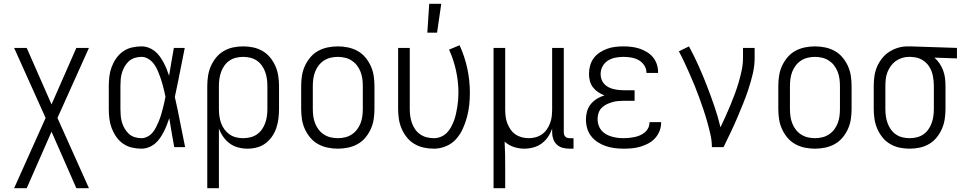

<svg xmlns="http://www.w3.org/2000/svg" viewBox="-20 -771 5040 1006"><path d="M54 215 219 -153 54 -520H120L250 -224L380 -520H446L281 -153L446 215H380L250 -81L120 215Z M721 8Q695 8 670 2Q645 -4 624 -19Q603 -34 588.5 -55Q574 -76 565 -100Q556 -124 553 -149.5Q550 -175 550 -200V-320Q550 -345 553 -370.5Q556 -396 565 -420Q574 -444 588.5 -465Q603 -486 624 -501Q645 -516 670 -522Q695 -528 721 -528Q740 -528 758 -521.5Q776 -515 791 -503Q806 -491 817 -475.5Q828 -460 837 -443.5Q846 -427 853 -409.5Q860 -392 866 -374Q872 -410 878 -446.5Q884 -483 891 -520H948Q935 -456 922.5 -391.5Q910 -327 896 -263Q911 -198 923.5 -132Q936 -66 950 0H893Q886 -38 879.5 -76Q873 -114 867 -152Q861 -134 854 -116Q847 -98 838 -80.5Q829 -63 818 -47Q807 -31 792 -18.5Q777 -6 758.5 1Q740 8 721 8ZM721 -47Q737 -47 752.5 -55Q768 -63 779 -76Q790 -89 797.5 -104Q805 -119 811.5 -134.5Q818 -150 823 -166Q828 -182 832 -198Q836 -214 840 -230.5Q844 -247 847 -264Q844 -280 840 -296Q836 -312 832 -327.5Q828 -343 822.5 -358.5Q817 -374 811 -389.5Q805 -405 797 -419.5Q789 -434 778 -446Q767 -458 752 -465.5Q737 -473 721 -473Q703 -473 685.5 -467.5Q668 -462 655 -450Q642 -438 633 -422.5Q624 -407 619 -390Q614 -373 612.5 -355.5Q611 -338 611 -320V-200Q611 -182 612.5 -164.5Q614 -147 619 -130Q624 -113 633 -97.5Q642 -82 655 -70Q668 -58 685.5 -52.5Q703 -47 721 -47Z M1066 215V-320Q1066 -347 1070 -373Q1074 -399 1084.5 -423.5Q1095 -448 1112 -469Q1129 -490 1152 -503.5Q1175 -517 1201 -522.5Q1227 -528 1254 -528Q1281 -528 1307 -522.5Q1333 -517 1356 -503.5Q1379 -490 1396 -469Q1413 -448 1423.5 -423.5Q1434 -399 1438 -373Q1442 -347 1442 -320V-200Q1442 -175 1439 -150Q1436 -125 1428 -101Q1420 -77 1405.5 -56Q1391 -35 1371 -20Q1351 -5 1326.5 1.5Q1302 8 1277 8Q1252 8 1227.5 1.5Q1203 -5 1183.5 -19.5Q1164 -34 1149.5 -54.5Q1135 -75 1127 -98V215ZM1254 -47Q1273 -47 1291.5 -51.5Q1310 -56 1325.5 -66.5Q1341 -77 1352 -92.5Q1363 -108 1369.5 -126Q1376 -144 1378.5 -162.5Q1381 -181 1381 -200V-320Q1381 -339 1378.5 -357.5Q1376 -376 1369.5 -394Q1363 -412 1352 -427.5Q1341 -443 1325.5 -453.5Q1310 -464 1291.5 -468.5Q1273 -473 1254 -473Q1235 -473 1216.5 -468.5Q1198 -464 1182.5 -453.5Q1167 -443 1156 -427.5Q1145 -412 1138.5 -394Q1132 -376 1129.5 -357.5Q1127 -339 1127 -320V-200Q1127 -181 1129.5 -162.5Q1132 -144 1138.5 -126Q1145 -108 1156 -93Q1167 -78 1182.5 -67Q1198 -56 1216.5 -51.5Q1235 -47 1254 -47Z M1750 8Q1723 8 1696.5 2.5Q1670 -3 1646.5 -16Q1623 -29 1605.5 -50Q1588 -71 1577 -95.5Q1566 -120 1562 -146.5Q1558 -173 1558 -200V-320Q1558 -347 1562 -373.5Q1566 -400 1577 -424.5Q1588 -449 1605.5 -470Q1623 -491 1646.5 -504Q1670 -517 1696.5 -522.5Q1723 -528 1750 -528Q1777 -528 1803.5 -522.5Q1830 -517 1853.5 -504Q1877 -491 1894.5 -470Q1912 -449 1923 -424.5Q1934 -400 1938 -373.5Q1942 -347 1942 -320V-200Q1942 -173 1938 -146.5Q1934 -120 1923 -95.5Q1912 -71 1894.5 -50Q1877 -29 1853.5 -16Q1830 -3 1803.5 2.5Q1777 8 1750 8ZM1750 -47Q1769 -47 1788 -51.5Q1807 -56 1823 -66.5Q1839 -77 1850.5 -92Q1862 -107 1869 -125Q1876 -143 1878.5 -162Q1881 -181 1881 -200V-320Q1881 -339 1878.5 -358Q1876 -377 1869 -395Q1862 -413 1850.5 -428Q1839 -443 1823 -453.5Q1807 -464 1788 -468.5Q1769 -473 1750 -473Q1731 -473 1712 -468.5Q1693 -464 1677 -453.5Q1661 -443 1649.5 -428Q1638 -413 1631 -395Q1624 -377 1621.5 -358Q1619 -339 1619 -320V-200Q1619 -181 1621.5 -162Q1624 -143 1631 -125Q1638 -107 1649.5 -92Q1661 -77 1677 -66.5Q1693 -56 1712 -51.5Q1731 -47 1750 -47Z M2254 8Q2227 8 2201 2.5Q2175 -3 2152 -16.5Q2129 -30 2112 -51Q2095 -72 2084.5 -96.5Q2074 -121 2070 -147Q2066 -173 2066 -200V-520H2127V-200Q2127 -181 2129.5 -162.5Q2132 -144 2138.5 -126Q2145 -108 2156 -92.5Q2167 -77 2182.5 -66.5Q2198 -56 2216.5 -51.5Q2235 -47 2254 -47Q2273 -47 2290.5 -54.5Q2308 -62 2321 -75Q2334 -88 2343 -104.5Q2352 -121 2358.5 -138.5Q2365 -156 2369 -174Q2373 -192 2376 -210.5Q2379 -229 2380.5 -247.5Q2382 -266 2382 -285Q2382 -343 2369.5 -400.5Q2357 -458 2333 -511L2388 -534Q2415 -475 2428.5 -412Q2442 -349 2442 -285Q2442 -252 2438.5 -220Q2435 -188 2426.5 -156.5Q2418 -125 2404.5 -95.5Q2391 -66 2369.5 -42Q2348 -18 2317 -5Q2286 8 2254 8ZM2219 -600 2229 -751H2292L2270 -600Z M2566 215V-520H2627V-200Q2627 -181 2629 -162.5Q2631 -144 2637.5 -126.5Q2644 -109 2654.5 -93.5Q2665 -78 2680 -67.5Q2695 -57 2713 -52Q2731 -47 2750 -47Q2769 -47 2787 -52Q2805 -57 2820 -67.5Q2835 -78 2845.5 -93.5Q2856 -109 2862.5 -126.5Q2869 -144 2871 -162.5Q2873 -181 2873 -200V-520H2934V-77Q2934 -71 2936 -65Q2938 -59 2942 -55Q2946 -51 2952 -49Q2958 -47 2964 -47H2985V8H2964Q2946 8 2928.5 3.5Q2911 -1 2898 -13Q2885 -25 2879 -42Q2873 -59 2873 -77V-97Q2865 -74 2851.5 -54Q2838 -34 2818.5 -19.5Q2799 -5 2775 1.5Q2751 8 2727 8Q2699 8 2672 -1Q2645 -10 2624 -29Q2626 5 2626.5 39Q2627 73 2627 108V215Z M3247 8Q3224 8 3200.5 5Q3177 2 3154.5 -5.5Q3132 -13 3112 -26Q3092 -39 3077.5 -57.5Q3063 -76 3056.5 -99Q3050 -122 3050 -146Q3050 -167 3056 -188Q3062 -209 3075.5 -225.5Q3089 -242 3107.5 -253.5Q3126 -265 3147 -271Q3129 -278 3113.5 -288.5Q3098 -299 3086.5 -314Q3075 -329 3070.5 -347.5Q3066 -366 3066 -384Q3066 -406 3072 -427.5Q3078 -449 3091 -466.5Q3104 -484 3122.5 -496Q3141 -508 3161.5 -515.5Q3182 -523 3203.5 -525.5Q3225 -528 3247 -528Q3268 -528 3289 -525.5Q3310 -523 3330 -516.5Q3350 -510 3368.5 -499Q3387 -488 3400.5 -472Q3414 -456 3421 -435.5Q3428 -415 3428 -394V-389H3367V-392Q3367 -412 3355 -429.5Q3343 -447 3325.5 -456.5Q3308 -466 3287.5 -469.5Q3267 -473 3247 -473Q3226 -473 3205 -469Q3184 -465 3166 -454Q3148 -443 3137.5 -424Q3127 -405 3127 -383Q3127 -369 3131.5 -355.5Q3136 -342 3145.5 -331.5Q3155 -321 3167.5 -314.5Q3180 -308 3194 -304.5Q3208 -301 3222 -299.5Q3236 -298 3250 -298H3305V-243H3250Q3234 -243 3218 -241.5Q3202 -240 3187 -235.5Q3172 -231 3157.5 -224Q3143 -217 3132 -205.5Q3121 -194 3116 -178.5Q3111 -163 3111 -147Q3111 -131 3116 -115.5Q3121 -100 3131 -88Q3141 -76 3155 -68Q3169 -60 3184.5 -55.5Q3200 -51 3215.5 -49Q3231 -47 3247 -47Q3262 -47 3276.5 -48.5Q3291 -50 3305.5 -53Q3320 -56 3333.5 -62Q3347 -68 3358.5 -77.5Q3370 -87 3376.5 -100.5Q3383 -114 3383 -129V-131H3444V-128Q3444 -105 3435.5 -84Q3427 -63 3412 -46.5Q3397 -30 3377 -19.5Q3357 -9 3335.5 -2.5Q3314 4 3291.5 6Q3269 8 3247 8Z M3710 0Q3710 -33 3702.5 -66Q3695 -99 3686 -131Q3677 -163 3666.5 -194.5Q3656 -226 3644.5 -257.5Q3633 -289 3620.5 -320Q3608 -351 3594.5 -381.5Q3581 -412 3567 -442Q3553 -472 3537 -502L3590 -528Q3617 -478 3640.5 -425.5Q3664 -373 3684.5 -320Q3705 -267 3723.5 -213Q3742 -159 3755 -104Q3769 -133 3782 -162Q3795 -191 3807.5 -221Q3820 -251 3831 -281Q3842 -311 3851 -342Q3860 -373 3866.5 -404.5Q3873 -436 3873 -468V-520H3934V-468Q3934 -426 3924.5 -385.5Q3915 -345 3902 -305.5Q3889 -266 3873.5 -227.5Q3858 -189 3841.5 -150.5Q3825 -112 3807 -74.5Q3789 -37 3771 0Z M4250 8Q4223 8 4196.5 2.5Q4170 -3 4146.5 -16Q4123 -29 4105.5 -50Q4088 -71 4077 -95.5Q4066 -120 4062 -146.5Q4058 -173 4058 -200V-320Q4058 -347 4062 -373.5Q4066 -400 4077 -424.5Q4088 -449 4105.5 -470Q4123 -491 4146.5 -504Q4170 -517 4196.5 -522.5Q4223 -528 4250 -528Q4277 -528 4303.5 -522.5Q4330 -517 4353.5 -504Q4377 -491 4394.5 -470Q4412 -449 4423 -424.5Q4434 -400 4438 -373.5Q4442 -347 4442 -320V-200Q4442 -173 4438 -146.5Q4434 -120 4423 -95.5Q4412 -71 4394.5 -50Q4377 -29 4353.5 -16Q4330 -3 4303.5 2.5Q4277 8 4250 8ZM4250 -47Q4269 -47 4288 -51.5Q4307 -56 4323 -66.5Q4339 -77 4350.5 -92Q4362 -107 4369 -125Q4376 -143 4378.5 -162Q4381 -181 4381 -200V-320Q4381 -339 4378.5 -358Q4376 -377 4369 -395Q4362 -413 4350.5 -428Q4339 -443 4323 -453.5Q4307 -464 4288 -468.5Q4269 -473 4250 -473Q4231 -473 4212 -468.5Q4193 -464 4177 -453.5Q4161 -443 4149.5 -428Q4138 -413 4131 -395Q4124 -377 4121.5 -358Q4119 -339 4119 -320V-200Q4119 -181 4121.5 -162Q4124 -143 4131 -125Q4138 -107 4149.5 -92Q4161 -77 4177 -66.5Q4193 -56 4212 -51.5Q4231 -47 4250 -47Z M4746 8Q4719 8 4693 2.5Q4667 -3 4644 -16.5Q4621 -30 4604 -51Q4587 -72 4576.5 -96.5Q4566 -121 4562 -147Q4558 -173 4558 -200V-320Q4558 -346 4561.5 -371.5Q4565 -397 4575 -420.5Q4585 -444 4601 -464.5Q4617 -485 4638.5 -499Q4660 -513 4684.5 -520.5Q4709 -528 4735 -528H4750L4994 -520V-465L4876 -469Q4892 -455 4903.5 -437.5Q4915 -420 4922 -401Q4929 -382 4931.5 -361.5Q4934 -341 4934 -320V-200Q4934 -173 4930 -147Q4926 -121 4915.5 -96.5Q4905 -72 4888 -51Q4871 -30 4848 -16.5Q4825 -3 4799 2.5Q4773 8 4746 8ZM4746 -47Q4765 -47 4783.5 -51.5Q4802 -56 4817.5 -66.5Q4833 -77 4844 -92.5Q4855 -108 4861.5 -126Q4868 -144 4870.5 -162.5Q4873 -181 4873 -200V-320Q4873 -346 4868 -372.5Q4863 -399 4849 -421.5Q4835 -444 4811.5 -457.5Q4788 -471 4761 -472L4750 -473H4741Q4723 -473 4705 -467Q4687 -461 4672.5 -450.5Q4658 -440 4647 -424.5Q4636 -409 4629.5 -392Q4623 -375 4621 -356.5Q4619 -338 4619 -320V-200Q4619 -181 4621.5 -162.5Q4624 -144 4630.5 -126Q4637 -108 4648 -92.5Q4659 -77 4674.5 -66.5Q4690 -56 4708.5 -51.5Q4727 -47 4746 -47Z"/></svg>

Font: Iosevka Fixed Light
Style: Regular
Weight: 300
Monospace: yes
Designer: Belleve Invis
Foundry: Belleve Invis
Version: Version 32.3.0